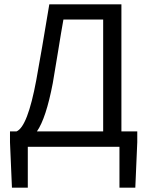

<svg xmlns="http://www.w3.org/2000/svg" viewBox="-20 -676 678 884"><path d="M108 0V188H35L26 -21V-71H56Q107 -92 147 -307Q171 -438 207 -656H539V-71H612V-21L603 188H530V0ZM223 -293Q192 -131 150 -71H455V-586H272Q262 -531 247.5 -440Q233 -349 223 -293Z"/></svg>

Font: Toshiba Sans
Style: Regular
Weight: 400
Designer: Paul D. Hunt
Foundry: Toshiba Corporation
Version: Version 2.020;PS 2.0;hotconv 1.0.86;makeotf.lib2.5.63406